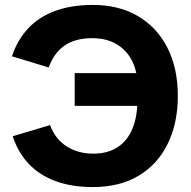

<svg xmlns="http://www.w3.org/2000/svg" viewBox="-20 -742 774 779"><path d="M357.1 17Q271.8 17 206.6 -6.7Q141.4 -30.3 97.5 -76.3Q53.6 -122.3 31.5 -189.2L183.1 -234.5Q203.9 -178 250.2 -148.3Q296.5 -118.6 358.5 -118.6Q416.8 -118.6 456.8 -144.5Q496.7 -170.4 517.2 -219.6Q537.7 -268.8 537.7 -339V-395.3Q537.7 -451.6 515.9 -494.9Q494.2 -538.2 453.2 -562.7Q412.2 -587.1 354.1 -587.1Q284.7 -587.1 241.5 -556.8Q198.3 -526.4 177.7 -468.2L28.5 -513.6Q50.5 -580 94 -626.6Q137.4 -673.2 203.5 -697.6Q269.6 -722 357 -722Q463 -722 540.4 -676.2Q617.8 -630.4 659.7 -547.4Q701.5 -464.5 701.5 -352.7Q701.5 -242.8 660.9 -159.4Q620.4 -76 543.2 -29.5Q466.1 17 357.1 17ZM283 -312.4V-445.3H584.9V-312.4Z"/></svg>

Font: TikTok Sans Light
Style: Regular
Weight: 300
Version: Version 4.000